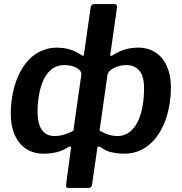

<svg xmlns="http://www.w3.org/2000/svg" viewBox="-20 -762 896 947"><path d="M317 165Q303 165 306 149L330 -31Q331 -37 327.5 -39Q324 -41 314 -35Q288 -18 258.5 -11Q229 -4 195 -4Q144 -4 105.5 -30Q67 -56 47.5 -109.5Q28 -163 35 -246Q41 -310 59.5 -361.5Q78 -413 107.5 -450.5Q137 -488 176 -507.5Q215 -527 259 -527Q294 -527 323 -518.5Q352 -510 382 -490Q393 -483 394 -493L427 -725Q429 -742 445 -742H544Q559 -742 557 -724L524 -493Q523 -487 527.5 -486.5Q532 -486 537 -490Q566 -509 596 -518Q626 -527 662 -527Q714 -527 752.5 -499.5Q791 -472 809.5 -419Q828 -366 821 -285Q815 -221 796 -169Q777 -117 747.5 -80.5Q718 -44 679.5 -24Q641 -4 594 -4Q564 -4 534 -10Q504 -16 478 -35Q469 -40 465 -39Q461 -38 460 -31L434 149Q432 165 417 165ZM249 -91Q273 -91 297.5 -98.5Q322 -106 342 -118L381 -393Q383 -406 371.5 -417Q360 -428 340.5 -434.5Q321 -441 298 -441Q259 -441 231.5 -418Q204 -395 188 -352.5Q172 -310 167 -252Q160 -168 181.5 -129.5Q203 -91 249 -91ZM560 -91Q588 -91 610.5 -105Q633 -119 649.5 -144.5Q666 -170 676 -206Q686 -242 689 -287Q696 -374 672 -407.5Q648 -441 603 -441Q580 -441 559.5 -434Q539 -427 525.5 -416Q512 -405 510 -392L471 -118Q495 -104 516.5 -97.5Q538 -91 560 -91Z"/></svg>

Font: Libre Franklin SemiBold
Style: Italic
Weight: 600
Italic angle: -8°
Designer: Pablo Impallari, Rodrigo Fuenzalida, Nhung Nguyen
Foundry: Impallari Type
Version: Version 3.000